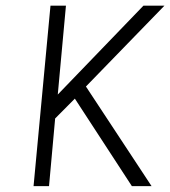

<svg xmlns="http://www.w3.org/2000/svg" viewBox="-20 -638 584 658"><path d="M153 -618.5H206L178 -314L471.5 -618.5H543.5L274.5 -341.5L499.5 0H432L236.5 -300L169 -232L148 0H95Z"/></svg>

Font: Karla Light
Style: Italic
Weight: 300
Italic angle: -8°
Designer: Jonathan Pinhorn
Version: Version 2.004;gftools[0.9.33]